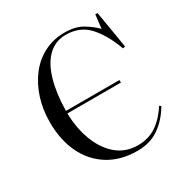

<svg xmlns="http://www.w3.org/2000/svg" viewBox="-173 -890 1014 1047"><g transform="rotate(-30 334.5 -366.0)"><path d="M397 14Q291 14 215 -33.5Q139 -81 99 -165Q59 -249 59 -360Q59 -440 81.5 -509.5Q104 -579 145 -632Q186 -685 244 -714.5Q302 -744 372 -744Q439 -744 483 -718Q527 -692 558 -660L568 -746H582L621 -513L606 -510Q569 -611 515 -670.5Q461 -730 372 -730Q306 -730 260.5 -686Q215 -642 191.5 -561.5Q168 -481 166 -370H503V-354H166Q168 -257 198.5 -179Q229 -101 283.5 -56Q338 -11 413 -11Q481 -11 531 -45Q581 -79 620 -140L630 -133Q590 -65 533 -25.5Q476 14 397 14Z"/></g></svg>

Font: Literata 72pt
Style: Regular
Weight: 400
Designer: Latin by Veronika Burian and Jose Scaglione. Greek by Irene Vlachou. Cyrillic by Vera Evstafieva.
Foundry: TypeTogether
Version: Version 3.002